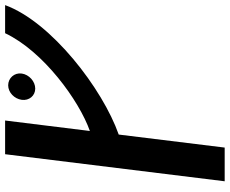

<svg xmlns="http://www.w3.org/2000/svg" viewBox="-94 -806 900 752"><g transform="rotate(-90 356.0 -430.0)"><path d="M219 -528 260 -860H128L22 0H154L205 -415C384 -478 646 -679 712 -860H602C531 -710 338 -570 219 -528ZM341 -795C337 -766 357 -742 385 -742C413 -742 440 -766 444 -795C448 -824 426 -848 398 -848C370 -848 345 -824 341 -795Z"/></g></svg>

Font: Ny Stormning
Style: Kr
Weight: 400
Designer: Robert Jablonski, Mew Too
Foundry: Cannot Into Space Fonts
Version: Version 0.90